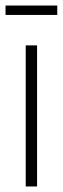

<svg xmlns="http://www.w3.org/2000/svg" viewBox="-33 -674 227 694"><path d="M60 0V-510H101V0ZM-13 -620V-654H174V-620Z"/></svg>

Font: Saira ExtraCondensed ExtraLight
Style: Regular
Weight: 250
Width: 2
Designer: Hector Gatti with collaboration of the Omnibus-Type team
Foundry: Omnibus-Type
Version: Version 1.101